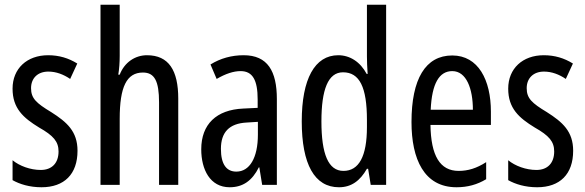

<svg xmlns="http://www.w3.org/2000/svg" viewBox="-20 -780 2470 810"><path d="M307 -144C307 -226 262 -265 196 -307C133 -345 111 -365 111 -408C111 -450 139 -478 184 -478C217 -478 248 -466 276 -447L306 -512C269 -535 229 -547 183 -547C94 -547 33 -491 33 -406C33 -323 78 -283 145 -242C205 -208 227 -183 227 -141C227 -92 199 -63 152 -63C108 -63 62 -80 33 -104V-20C63 -3 105 10 155 10C251 10 307 -45 307 -144Z M485 -760H404V0H485V-279C485 -413 514 -474 583 -474C632 -474 651 -438 651 -348V0H732V-364C732 -483 692 -547 600 -547C550 -547 505 -517 485 -465H479C483 -489 485 -516 485 -545Z M1008 -547C957 -547 910 -534 868 -508L894 -447C932 -469 965 -480 995 -480C1046 -480 1067 -442 1067 -360V-325L1006 -322C893 -317 829 -256 829 -150C829 -65 866 10 949 10C1005 10 1044 -18 1072 -74H1074L1086 0H1148V-362C1148 -480 1109 -547 1008 -547ZM1068 -266V-212C1068 -114 1033 -56 977 -56C936 -56 912 -86 912 -152C912 -222 947 -259 1020 -263Z M1410 10C1462 10 1499 -17 1528 -68H1533L1544 0H1609V-760H1528V-542C1528 -521 1529 -498 1531 -468H1527C1500 -519 1456 -547 1407 -547C1308 -547 1253 -447 1253 -268C1253 -87 1307 10 1410 10ZM1429 -59C1365 -59 1336 -130 1336 -268C1336 -402 1364 -475 1427 -475C1497 -475 1528 -412 1528 -274V-244C1528 -120 1494 -59 1429 -59Z M1888 -546C1775 -546 1716 -447 1716 -265C1716 -109 1769 10 1906 10C1952 10 1993 -1 2031 -24V-96C1991 -70 1954 -59 1915 -59C1836 -59 1798 -123 1796 -253H2051V-309C2051 -442 1998 -546 1888 -546ZM1888 -480C1948 -480 1975 -405 1975 -317H1797C1802 -428 1833 -480 1888 -480Z M2398 -144C2398 -226 2353 -265 2287 -307C2224 -345 2202 -365 2202 -408C2202 -450 2230 -478 2275 -478C2308 -478 2339 -466 2367 -447L2397 -512C2360 -535 2320 -547 2274 -547C2185 -547 2124 -491 2124 -406C2124 -323 2169 -283 2236 -242C2296 -208 2318 -183 2318 -141C2318 -92 2290 -63 2243 -63C2199 -63 2153 -80 2124 -104V-20C2154 -3 2196 10 2246 10C2342 10 2398 -45 2398 -144Z"/></svg>

Font: Noto Sans UI Condensed
Style: Regular
Weight: 400
Width: 3
Designer: Monotype Design Team
Foundry: Monotype Imaging Inc.
Version: Version 1.901